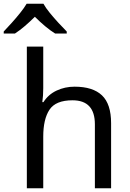

<svg xmlns="http://www.w3.org/2000/svg" viewBox="-59 -1010 697 1030"><path d="M173 -537Q173 -497 168 -462H174Q200 -503 244.5 -524Q289 -545 341 -545Q439 -545 488 -498.5Q537 -452 537 -349V0H450V-343Q450 -472 330 -472Q240 -472 206.5 -421.5Q173 -371 173 -277V0H85V-760H173ZM174 -990Q186 -968 208.5 -940.5Q231 -913 255.5 -886.5Q280 -860 299 -841V-830H237Q211 -846 183 -869.5Q155 -893 128 -920Q101 -893 74 -870Q47 -847 21 -830H-39V-841Q-20 -861 3.5 -887Q27 -913 49 -940.5Q71 -968 84 -990Z"/></svg>

Font: Noto Sans
Style: Regular
Weight: 400
Designer: Monotype Design Team
Foundry: Monotype Imaging Inc.
Version: Version 2.007